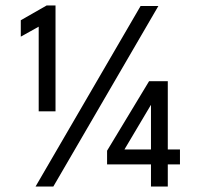

<svg xmlns="http://www.w3.org/2000/svg" viewBox="-20 -682 726 702"><path d="M121.5 -584.5 56 -548V-608L150.5 -662H183V-275H121.5ZM593.5 -385V-135.5H638V-81H593.5V0H532V-81H371.5V-131L525 -385ZM532 -135.5V-298H531.5L435 -135.5ZM494 -660H559L175 0H110Z"/></svg>

Font: League Spartan Medium
Style: Regular
Weight: 500
Foundry: The League of Moveable Type
Version: Version 2.002